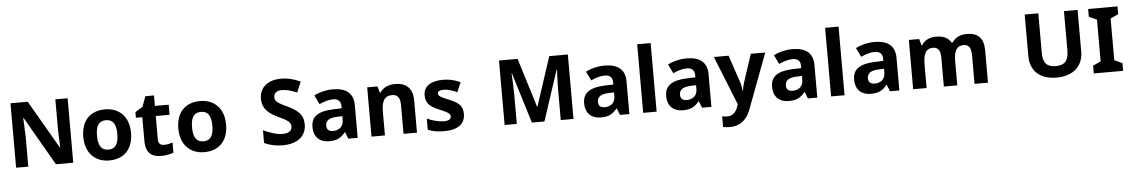

<svg xmlns="http://www.w3.org/2000/svg" viewBox="-42 -1386 12469 2119"><g transform="rotate(-5 6193.0 -326.0)"><path d="M723 -66V-780H587V-442C589 -376 592 -311 594 -245H591L281 -780H90V-66H225V-402C222 -470 219 -538 216 -606H220L531 -66Z M1387 -340C1387 -521 1277 -622 1124 -622C959 -622 858 -521 858 -340C858 -158 968 -56 1121 -56C1285 -56 1387 -158 1387 -340ZM1010 -340C1010 -448 1043 -502 1122 -502C1202 -502 1235 -448 1235 -340C1235 -232 1202 -176 1123 -176C1043 -176 1010 -232 1010 -340Z M1740 -175C1701 -175 1675 -195 1675 -237V-500H1828V-612H1675V-728H1580L1537 -613L1455 -563V-500H1526V-237C1526 -96 1599 -56 1697 -56C1753 -56 1802 -67 1834 -81V-192C1803 -182 1773 -175 1740 -175Z M2440 -340C2440 -521 2330 -622 2177 -622C2012 -622 1911 -521 1911 -340C1911 -158 2021 -56 2174 -56C2338 -56 2440 -158 2440 -340ZM2063 -340C2063 -448 2096 -502 2175 -502C2255 -502 2288 -448 2288 -340C2288 -232 2255 -176 2176 -176C2096 -176 2063 -232 2063 -340Z M3305 -264C3305 -376 3240 -426 3131 -478C3041 -521 2996 -541 2996 -592C2996 -635 3028 -664 3085 -664C3139 -664 3187 -649 3253 -622L3302 -740C3228 -772 3164 -790 3090 -790C2941 -790 2848 -715 2848 -587C2848 -457 2952 -406 3018 -374C3097 -336 3157 -310 3157 -257C3157 -213 3128 -181 3054 -181C2982 -181 2908 -210 2840 -240V-99C2898 -71 2968 -56 3042 -56C3210 -56 3305 -137 3305 -264Z M3647 -623C3570 -623 3496 -604 3438 -574L3487 -473C3538 -496 3588 -513 3641 -513C3694 -513 3726 -487 3726 -430V-406L3631 -403C3468 -397 3387 -345 3387 -229C3387 -111 3459 -56 3556 -56C3647 -56 3690 -81 3737 -140H3741L3770 -66H3874V-430C3874 -560 3793 -623 3647 -623ZM3668 -317 3726 -319V-274C3726 -204 3676 -165 3612 -165C3569 -165 3540 -182 3540 -228C3540 -280 3572 -314 3668 -317Z M4337 -622C4269 -622 4204 -598 4169 -542H4161L4141 -612H4027V-66H4176V-323C4176 -439 4203 -503 4294 -503C4355 -503 4382 -463 4382 -385V-66H4531V-422C4531 -562 4454 -622 4337 -622Z M5065 -228C5065 -325 5006 -360 4913 -398C4817 -437 4799 -450 4799 -476C4799 -500 4821 -512 4865 -512C4914 -512 4960 -495 5014 -472L5059 -579C4994 -609 4935 -622 4867 -622C4736 -622 4651 -571 4651 -470C4651 -377 4697 -341 4800 -298C4906 -253 4918 -239 4918 -212C4918 -184 4895 -165 4837 -165C4785 -165 4711 -184 4652 -211V-88C4707 -65 4756 -56 4832 -56C4986 -56 5065 -117 5065 -228Z M5804 -66H5943L6127 -625H6131C6129 -585 6124 -471 6124 -404V-66H6265V-780H6059L5880 -234H5877L5708 -780H5502V-66H5637V-398C5637 -471 5630 -586 5628 -626H5632Z M6657 -623C6580 -623 6506 -604 6448 -574L6497 -473C6548 -496 6598 -513 6651 -513C6704 -513 6736 -487 6736 -430V-406L6641 -403C6478 -397 6397 -345 6397 -229C6397 -111 6469 -56 6566 -56C6657 -56 6700 -81 6747 -140H6751L6780 -66H6884V-430C6884 -560 6803 -623 6657 -623ZM6678 -317 6736 -319V-274C6736 -204 6686 -165 6622 -165C6579 -165 6550 -182 6550 -228C6550 -280 6582 -314 6678 -317Z M7186 -66V-826H7037V-66Z M7566 -623C7489 -623 7415 -604 7357 -574L7406 -473C7457 -496 7507 -513 7560 -513C7613 -513 7645 -487 7645 -430V-406L7550 -403C7387 -397 7306 -345 7306 -229C7306 -111 7378 -56 7475 -56C7566 -56 7609 -81 7656 -140H7660L7689 -66H7793V-430C7793 -560 7712 -623 7566 -623ZM7587 -317 7645 -319V-274C7645 -204 7595 -165 7531 -165C7488 -165 7459 -182 7459 -228C7459 -280 7491 -314 7587 -317Z M7868 -612 8085 -70 8076 -43C8058 10 8023 54 7961 54C7938 54 7916 51 7902 48V166C7920 170 7944 174 7978 174C8082 174 8164 117 8206 4L8437 -612H8277L8176 -305C8166 -275 8159 -245 8155 -210H8152C8149 -245 8144 -275 8134 -305L8031 -612Z M8739 -623C8662 -623 8588 -604 8530 -574L8579 -473C8630 -496 8680 -513 8733 -513C8786 -513 8818 -487 8818 -430V-406L8723 -403C8560 -397 8479 -345 8479 -229C8479 -111 8551 -56 8648 -56C8739 -56 8782 -81 8829 -140H8833L8862 -66H8966V-430C8966 -560 8885 -623 8739 -623ZM8760 -317 8818 -319V-274C8818 -204 8768 -165 8704 -165C8661 -165 8632 -182 8632 -228C8632 -280 8664 -314 8760 -317Z M9268 -66V-826H9119V-66Z M9648 -623C9571 -623 9497 -604 9439 -574L9488 -473C9539 -496 9589 -513 9642 -513C9695 -513 9727 -487 9727 -430V-406L9632 -403C9469 -397 9388 -345 9388 -229C9388 -111 9460 -56 9557 -56C9648 -56 9691 -81 9738 -140H9742L9771 -66H9875V-430C9875 -560 9794 -623 9648 -623ZM9669 -317 9727 -319V-274C9727 -204 9677 -165 9613 -165C9570 -165 9541 -182 9541 -228C9541 -280 9573 -314 9669 -317Z M10669 -622C10606 -622 10541 -598 10508 -542H10495C10465 -597 10409 -622 10329 -622C10266 -622 10203 -598 10170 -542H10162L10142 -612H10028V-66H10177V-323C10177 -439 10203 -503 10286 -503C10342 -503 10368 -463 10368 -385V-66H10517V-340C10517 -445 10547 -503 10626 -503C10682 -503 10708 -463 10708 -385V-66H10857V-422C10857 -562 10793 -622 10669 -622Z M11912 -318V-780H11761V-344C11761 -233 11719 -183 11620 -183C11525 -183 11477 -225 11477 -343V-780H11326V-320C11326 -161 11427 -56 11616 -56C11815 -56 11912 -170 11912 -318Z M12354 -66V-152L12267 -192V-654L12354 -694V-780H12029V-694L12116 -654V-192L12029 -152V-66Z"/></g></svg>

Font: Noto Sans Malayalam UI
Style: Bold
Weight: 700
Designer: Jelle Bosma - Monotype Design Team
Foundry: Monotype Imaging Inc.
Version: Version 2.104